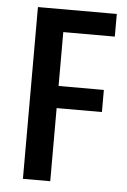

<svg xmlns="http://www.w3.org/2000/svg" viewBox="-50 -697 488 735"><g transform="rotate(5 194.5 -330.0)"><path d="M66 0V-660H369V-573H171V-366H345V-281H171V0Z"/></g></svg>

Font: Bricolage Grotesque 10pt Condensed Medium
Style: Regular
Weight: 500
Width: 3
Designer: Mathieu Triay
Foundry: Atelier Triay
Version: Version 1.000; ttfautohint (v1.8.4.7-5d5b);gftools[0.9.32]